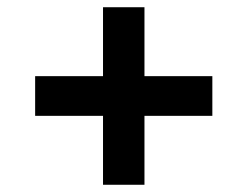

<svg xmlns="http://www.w3.org/2000/svg" viewBox="-20 -549 691 536"><path d="M267.6 -33.2H383.3V-225.6H572.8V-336.4H383.3V-528.8H267.6V-336.4H78.1V-225.6H267.6Z"/></svg>

Font: Raveo Display Display SemiBold
Style: Regular
Weight: 600
Designer: Jakub Foglar, Rasmus Andersson (Inter)
Foundry: Jakubfoglar.com
Version: Version 1.100;Glyphs 3.2.3 (3260)